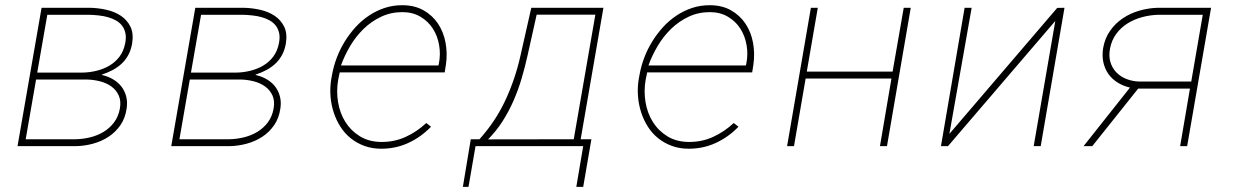

<svg xmlns="http://www.w3.org/2000/svg" viewBox="-20 -558 4735 733"><path d="M46.9 0 138.7 -528.3H322.3Q354 -527.8 385.7 -520.8Q417.5 -513.7 441.4 -497.8Q465.3 -481.9 478 -456.1Q490.7 -430.2 484.4 -391.6Q480 -366.7 469.7 -347.9Q459.5 -329.1 444.3 -314.9Q429.2 -300.8 409.9 -290.5Q390.6 -280.3 368.2 -272.9L370.1 -271.5Q393.6 -266.1 412.6 -254.6Q431.6 -243.2 444.1 -226.8Q456.5 -210.4 461.9 -189.2Q467.3 -168 463.4 -143.1Q458 -106.4 439.5 -79.8Q420.9 -53.2 394 -35.6Q367.2 -18.1 334.5 -9.3Q301.8 -0.5 268.1 0ZM117.7 -254.4 78.1 -26.4H268.1Q296.4 -26.9 324.2 -33.7Q352.1 -40.5 375.2 -54.4Q398.4 -68.4 415 -90.1Q431.6 -111.8 437.5 -142.6Q442.9 -172.4 433.3 -193.4Q423.8 -214.4 405.3 -227.8Q386.7 -241.2 361.8 -247.6Q336.9 -253.9 312 -254.4ZM122.1 -280.8H293.9Q321.8 -281.2 348.6 -287.8Q375.5 -294.4 397.9 -307.6Q420.4 -320.8 436.3 -341.8Q452.1 -362.8 458 -393.1Q462.4 -415 458.7 -431.6Q455.1 -448.2 445.8 -460.2Q436.5 -472.2 422.6 -480Q408.7 -487.8 392.1 -492.4Q375.5 -497.1 357.4 -499Q339.4 -501 322.3 -501.5H160.6Z M633.8 0 725.6 -528.3H909.2Q940.9 -527.8 972.7 -520.8Q1004.4 -513.7 1028.3 -497.8Q1052.2 -481.9 1064.9 -456.1Q1077.6 -430.2 1071.3 -391.6Q1066.9 -366.7 1056.6 -347.9Q1046.4 -329.1 1031.2 -314.9Q1016.1 -300.8 996.8 -290.5Q977.5 -280.3 955.1 -272.9L957 -271.5Q980.5 -266.1 999.5 -254.6Q1018.6 -243.2 1031 -226.8Q1043.5 -210.4 1048.8 -189.2Q1054.2 -168 1050.3 -143.1Q1044.9 -106.4 1026.4 -79.8Q1007.8 -53.2 981 -35.6Q954.1 -18.1 921.4 -9.3Q888.7 -0.5 855 0ZM704.6 -254.4 665 -26.4H855Q883.3 -26.9 911.1 -33.7Q939 -40.5 962.2 -54.4Q985.4 -68.4 1002 -90.1Q1018.6 -111.8 1024.4 -142.6Q1029.8 -172.4 1020.3 -193.4Q1010.7 -214.4 992.2 -227.8Q973.6 -241.2 948.7 -247.6Q923.8 -253.9 898.9 -254.4ZM709 -280.8H880.9Q908.7 -281.2 935.5 -287.8Q962.4 -294.4 984.9 -307.6Q1007.3 -320.8 1023.2 -341.8Q1039.1 -362.8 1044.9 -393.1Q1049.3 -415 1045.7 -431.6Q1042 -448.2 1032.7 -460.2Q1023.4 -472.2 1009.5 -480Q995.6 -487.8 979 -492.4Q962.4 -497.1 944.3 -499Q926.3 -501 909.2 -501.5H747.6Z M1435.5 9.8Q1400.4 9.8 1371.1 -1Q1341.8 -11.7 1318.8 -30.3Q1295.9 -48.8 1279.8 -74Q1263.7 -99.1 1254.2 -128.2Q1244.6 -157.2 1241.9 -189.2Q1239.3 -221.2 1244.1 -252.9L1248 -274.4Q1253.9 -306.6 1266.1 -338.6Q1278.3 -370.6 1296.4 -399.9Q1314.5 -429.2 1337.6 -454.6Q1360.8 -480 1388.7 -498.5Q1416.5 -517.1 1448.2 -527.6Q1480 -538.1 1515.6 -538.1Q1562.5 -538.1 1596.7 -518.8Q1630.9 -499.5 1652.1 -467.8Q1673.3 -436 1680.9 -395.5Q1688.5 -355 1682.6 -312.5L1677.7 -281.7H1276.9L1275.4 -274.4L1271 -252.9Q1263.7 -210.9 1270.5 -168.7Q1277.3 -126.5 1298.3 -92.8Q1319.3 -59.1 1353.8 -37.8Q1388.2 -16.6 1435.1 -16.1Q1485.4 -15.6 1528.3 -35.2Q1571.3 -54.7 1607.4 -88.4L1625.5 -74.2Q1587.4 -34.7 1539.3 -12.5Q1491.2 9.8 1435.5 9.8ZM1516.1 -511.7Q1472.2 -511.7 1435.1 -494.1Q1397.9 -476.6 1368.4 -448Q1338.9 -419.4 1317.1 -382.8Q1295.4 -346.2 1281.7 -308.1H1653.8L1655.3 -314.5Q1662.6 -350.1 1656.5 -385.5Q1650.4 -420.9 1632.6 -448.7Q1614.7 -476.6 1585.2 -494.1Q1555.7 -511.7 1516.1 -511.7Z M1810.5 -26.4Q1872.1 -95.2 1909.4 -175.3Q1946.8 -255.4 1966.8 -344.7L2008.3 -528.3H2283.7L2196.8 -26.4H2237.8L2206.5 155.3H2180.2L2206.5 0H1795.4L1768.6 155.3H1747.1L1777.3 -26.4ZM1993.7 -344.7Q1983.9 -300.8 1971.2 -257.8Q1958.5 -214.8 1940.7 -174.1Q1922.9 -133.3 1899.2 -95.9Q1875.5 -58.6 1843.3 -25.9L2170.4 -26.4L2252.9 -502H2028.8Z M2609.4 9.8Q2574.2 9.8 2544.9 -1Q2515.6 -11.7 2492.7 -30.3Q2469.7 -48.8 2453.6 -74Q2437.5 -99.1 2428 -128.2Q2418.5 -157.2 2415.8 -189.2Q2413.1 -221.2 2418 -252.9L2421.9 -274.4Q2427.7 -306.6 2439.9 -338.6Q2452.1 -370.6 2470.2 -399.9Q2488.3 -429.2 2511.5 -454.6Q2534.7 -480 2562.5 -498.5Q2590.3 -517.1 2622.1 -527.6Q2653.8 -538.1 2689.5 -538.1Q2736.3 -538.1 2770.5 -518.8Q2804.7 -499.5 2825.9 -467.8Q2847.2 -436 2854.7 -395.5Q2862.3 -355 2856.4 -312.5L2851.6 -281.7H2450.7L2449.2 -274.4L2444.8 -252.9Q2437.5 -210.9 2444.3 -168.7Q2451.2 -126.5 2472.2 -92.8Q2493.2 -59.1 2527.6 -37.8Q2562 -16.6 2608.9 -16.1Q2659.2 -15.6 2702.1 -35.2Q2745.1 -54.7 2781.2 -88.4L2799.3 -74.2Q2761.2 -34.7 2713.1 -12.5Q2665 9.8 2609.4 9.8ZM2689.9 -511.7Q2646 -511.7 2608.9 -494.1Q2571.8 -476.6 2542.2 -448Q2512.7 -419.4 2491 -382.8Q2469.2 -346.2 2455.6 -308.1H2827.6L2829.1 -314.5Q2836.4 -350.1 2830.3 -385.5Q2824.2 -420.9 2806.4 -448.7Q2788.6 -476.6 2759 -494.1Q2729.5 -511.7 2689.9 -511.7Z M3366.2 0H3339.4L3383.3 -258.3H3055.7L3011.2 0H2984.9L3075.7 -528.3H3102.1L3060.1 -284.7H3387.7L3430.2 -528.3H3457Z M4016.1 -527.8 4043.9 -528.3 3953.1 0H3926.3L4008.8 -478L3599.1 0H3572.3L3662.6 -528.3H3689.5L3604.5 -46.9Z M4603.5 -528.3 4512.2 0H4485.4L4522.9 -219.7H4325.2L4149.9 0H4116.7L4293.9 -223.6Q4266.6 -230 4245.4 -243.7Q4224.1 -257.3 4210.7 -276.9Q4197.3 -296.4 4192.1 -321Q4187 -345.7 4191.4 -374Q4197.8 -411.6 4217.8 -440.2Q4237.8 -468.8 4266.4 -488Q4294.9 -507.3 4329.6 -517.3Q4364.3 -527.3 4399.9 -528.3ZM4217.8 -373Q4212.4 -344.7 4219 -321.8Q4225.6 -298.8 4241.2 -282.5Q4256.8 -266.1 4279.5 -256.8Q4302.2 -247.6 4329.6 -246.6H4527.8L4571.8 -501.5H4399.9Q4369.6 -500.5 4339.8 -492.4Q4310.1 -484.4 4284.9 -468.8Q4259.8 -453.1 4241.9 -429.2Q4224.1 -405.3 4217.8 -373Z"/></svg>

Font: Roboto Mono Thin
Style: Italic
Weight: 250
Designer: Google
Version: Version 2.000985; 2015; ttfautohint (v1.3)